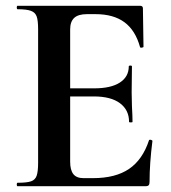

<svg xmlns="http://www.w3.org/2000/svg" viewBox="-20 -645 592 665"><path d="M41 -12Q73 -12 87.5 -17Q102 -22 107 -36.5Q112 -51 112 -81V-544Q112 -574 107 -588Q102 -602 87 -607.5Q72 -613 41 -613Q38 -613 38 -619Q38 -625 41 -625H465Q475 -625 475 -616L477 -483Q477 -481 471.5 -480Q466 -479 465 -482Q449 -540 411 -568Q373 -596 311 -596H281Q251 -596 237 -583Q223 -570 223 -543V-85Q223 -56 234 -42Q245 -28 269 -28H302Q380 -28 427 -60Q474 -92 496 -159Q496 -161 500 -161Q503 -161 505.5 -159.5Q508 -158 508 -157Q498 -79 498 -15Q498 -7 495 -3.5Q492 0 483 0H41Q38 0 38 -6Q38 -12 41 -12ZM305 -311H170V-339H306Q364 -339 395 -359Q426 -379 426 -415Q426 -418 431.5 -418Q437 -418 437 -415L436 -325L437 -277Q439 -243 439 -223Q439 -221 433 -221Q427 -221 427 -223Q427 -264 395.5 -287.5Q364 -311 305 -311Z"/></svg>

Font: Cormorant Infant
Style: Bold
Weight: 700
Designer: Christian Thalmann (Catharsis Fonts)
Foundry: Catharsis Fonts
Version: Version 4.000